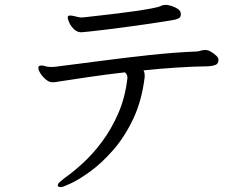

<svg xmlns="http://www.w3.org/2000/svg" viewBox="-20 -725 1040 791"><path d="M663 -705Q672 -705 686.5 -700.5Q701 -696 713 -688Q725 -680 725 -667Q725 -654 717 -650Q709 -646 701 -644Q686 -641 654 -636Q622 -631 580 -625Q538 -619 494.5 -613Q451 -607 412 -602.5Q373 -598 347 -595Q321 -592 315 -592Q298 -592 285 -604.5Q272 -617 265.5 -631.5Q259 -646 259 -652Q259 -659 263 -660Q265 -661 269 -661Q277 -661 286 -658.5Q295 -656 301 -655Q305 -654 309.5 -653.5Q314 -653 318 -653Q321 -653 324 -653.5Q327 -654 329 -654Q337 -655 368.5 -658.5Q400 -662 442.5 -667Q485 -672 528 -678Q571 -684 603 -690Q635 -696 644 -701Q648 -703 652 -703.5Q656 -704 660 -705ZM880 -478Q880 -463 868.5 -458Q857 -453 840 -452Q774 -451 705.5 -446.5Q637 -442 571 -435Q576 -427 576 -414V-407Q564 -309 528.5 -234.5Q493 -160 446 -106.5Q399 -53 353 -19.5Q307 14 273 30Q239 46 230 46Q222 46 219 42Q218 41 218 38Q218 32 226.5 24.5Q235 17 248 7Q281 -16 321.5 -53Q362 -90 400.5 -141.5Q439 -193 467.5 -258.5Q496 -324 505 -404V-406Q505 -412 502 -417.5Q499 -423 495 -427Q415 -418 344.5 -407.5Q274 -397 222 -389Q207 -386 196 -386Q183 -386 169.5 -397Q156 -408 147 -422Q138 -436 138 -445Q138 -452 143 -454Q145 -455 151 -455Q157 -455 162.5 -453.5Q168 -452 171 -451Q176 -450 181.5 -449.5Q187 -449 191 -449Q196 -449 200 -449.5Q204 -450 208 -450Q296 -461 394.5 -474Q493 -487 594.5 -498Q696 -509 792 -513Q800 -514 808 -516.5Q816 -519 824 -519H827Q837 -519 849 -512Q861 -505 870.5 -496Q880 -487 880 -480Z"/></svg>

Font: Klee One SemiBold
Style: Regular
Weight: 600
Designer: Fontworks Inc.
Foundry: Fontworks Inc.
Version: Version 1.00;January 12, 2022;FontCreator 13.0.0.2683 64-bit